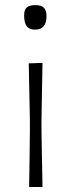

<svg xmlns="http://www.w3.org/2000/svg" viewBox="-20 -748 286 768"><path d="M96.5 0Q97.5 -56 98.2 -107.8Q99 -159.5 99.5 -220.5V-270.5Q98.5 -333 97.2 -386Q96 -439 95 -494.5L150 -496.5Q149 -440 148 -386.8Q147 -333.5 146 -270.5V-220.5Q147 -159.5 148 -107.8Q149 -56 150 0ZM120.5 -629.5Q97.5 -629.5 87 -643Q76.5 -656.5 76.5 -687Q76.5 -709 87 -718.2Q97.5 -727.5 121.5 -727.5Q145 -727.5 155.5 -717.2Q166 -707 166 -683.5Q166 -629.5 120.5 -629.5Z"/></svg>

Font: Commissioner Loud ExtraLight
Style: Regular
Weight: 200
Designer: Kostas Bartsokas
Foundry: Kostas Bartsokas
Version: Version 1.000; ttfautohint (v1.8.3)